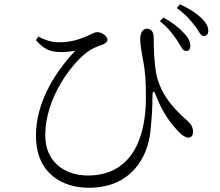

<svg xmlns="http://www.w3.org/2000/svg" viewBox="-20 -839 1040 908"><path d="M815 -652C834 -624 842 -599 859 -598C871 -597 879 -604 880 -619C881 -639 873 -659 849 -683C828 -707 799 -730 753 -756L736 -739C776 -707 796 -679 815 -652ZM898 -721C919 -696 927 -670 941 -669C955 -668 964 -676 965 -691C966 -711 956 -731 931 -755C908 -777 879 -796 831 -819L816 -801C859 -770 877 -748 898 -721ZM150 -649C189 -605 217 -595 258 -593C289 -592 313 -595 336 -599C230 -487 150 -345 150 -198C150 -15 279 49 400 49C599 49 677 -93 691 -214C699 -284 701 -345 701 -383C701 -412 708 -413 718 -386C751 -301 790 -252 826 -215C842 -197 860 -188 873 -188C887 -188 893 -203 893 -217C892 -242 880 -255 867 -267C824 -306 742 -377 719 -490C709 -544 707 -610 707 -660C707 -686 697 -703 676 -703C657 -704 643 -687 643 -652C643 -626 652 -583 656 -557C668 -498 670 -447 670 -376C670 -175 596 -9 395 -9C290 -9 194 -70 194 -199C194 -377 319 -533 379 -582C411 -610 443 -620 467 -629C483 -636 488 -643 488 -652C488 -666 464 -687 440 -687C428 -687 420 -681 388 -667C351 -651 312 -639 258 -639C225 -639 194 -649 161 -666Z"/></svg>

Font: Kiri Minchoo Light
Style: Regular
Weight: 300
Designer: Ryoko NISHIZUKA 西塚涼子 (kana & ideographs); Frank Grießhammer (Latin, Greek & Cyrillic);
akenotsuki.com/eyeben/fonts/ (U+
Foundry: Adobe
akenotsuki.com/eyeben/fonts/
Version: Version 4.002;hotconv 1.0.119;makeotfexe 2.5.65604